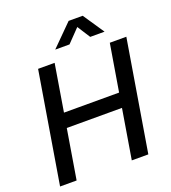

<svg xmlns="http://www.w3.org/2000/svg" viewBox="-165 -1062 1053 1183"><g transform="rotate(-20 361.5 -470.5)"><path d="M23.9 0 144.5 -727.5H252.9L202.1 -419.4H563.5L614.7 -727.5H723.1L602.5 0H494.1L547.9 -324.7H186L132.3 0ZM377.9 -802.7H284.7V-803.2L422.4 -940.9H514.6L607.4 -803.2V-802.7H513.7L459.5 -887.2Z"/></g></svg>

Font: Inter Display Medium
Style: Italic
Weight: 500
Italic angle: -9.39999°
Designer: Rasmus Andersson
Foundry: rsms
Version: Version 4.000;git-a52131595